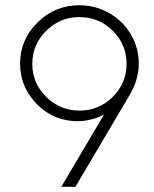

<svg xmlns="http://www.w3.org/2000/svg" viewBox="-20 -717 593 737"><path d="M284.7 -696.8Q346.7 -696.8 399.2 -666.7Q451.7 -636.7 482.2 -585.2Q512.7 -533.7 512.7 -473.1Q512.7 -411.6 477.5 -352.1L269.5 0H215.3L379.4 -277.3Q320.8 -246.6 254.9 -252.9Q172.4 -261.2 114.7 -324.5Q57.1 -387.7 57.1 -472.2Q57.1 -564.5 123.8 -630.6Q190.4 -696.8 284.7 -696.8ZM284.7 -292.5Q359.4 -292.5 412.6 -345Q465.8 -397.5 465.8 -472.2Q465.8 -546.4 412.8 -598.9Q359.9 -651.4 284.7 -651.4Q210.4 -651.4 157.2 -598.6Q104 -545.9 104 -471.7Q104 -397.9 157.2 -345.2Q210.4 -292.5 284.7 -292.5Z"/></svg>

Font: HK Grotesk Light Legacy
Style: Regular
Weight: 300
Designer: Alfredo Marco Pradil
Foundry: Hanken Design Co.
Version: Version 2.022;PS 002.022;hotconv 1.0.88;makeotf.lib2.5.64775